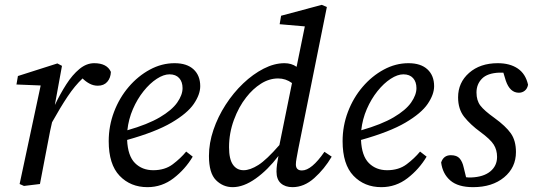

<svg xmlns="http://www.w3.org/2000/svg" viewBox="-20 -760 2201 793"><path d="M61 0 148 -407 48 -411 54 -446 217 -498 236 -488 207 -329V-327Q229 -373 254 -412Q279 -451 308 -475Q337 -499 369 -499Q422 -499 438 -463Q437 -438 423 -422Q409 -406 384 -406Q366 -406 350 -414.5Q334 -423 321 -436Q289 -406 259 -361Q229 -316 195 -255L187 -219Q176 -164 166 -110Q156 -56 145 0L79 8Z M680 -453Q656 -453 627.5 -434.5Q599 -416 573 -383.5Q547 -351 529 -309.5Q511 -268 506 -222Q590 -246 640 -275.5Q690 -305 712 -336.5Q734 -368 734 -396Q734 -422 720 -437.5Q706 -453 680 -453ZM589 13Q519 13 474 -34Q429 -81 429 -177Q429 -240 451 -298Q473 -356 511.5 -401Q550 -446 599 -472.5Q648 -499 701 -499Q752 -499 779.5 -473.5Q807 -448 807 -404Q807 -370 780.5 -331Q754 -292 688.5 -253.5Q623 -215 505 -182Q508 -116 537.5 -86.5Q567 -57 613 -57Q661 -57 693.5 -81.5Q726 -106 749 -134L776 -113Q745 -61 697 -24Q649 13 589 13Z M926 -152Q926 -103 942 -80Q958 -57 986 -57Q1013 -57 1047 -78.5Q1081 -100 1134 -161L1186 -417Q1160 -436 1129 -436Q1092 -436 1058 -414.5Q1024 -393 997 -358Q966 -319 946 -264.5Q926 -210 926 -152ZM1188 13Q1158 13 1140 -3Q1122 -19 1122 -51Q1122 -65 1124 -80Q1126 -95 1130 -116Q1086 -58 1036 -22.5Q986 13 941 13Q901 13 872 -16Q843 -45 843 -116Q843 -169 861.5 -223.5Q880 -278 912 -327.5Q944 -377 984.5 -415.5Q1025 -454 1069 -476.5Q1113 -499 1155 -499Q1184 -499 1205 -484L1239 -651L1135 -660L1141 -695L1309 -740L1330 -731L1212 -145Q1208 -123 1205 -107Q1202 -91 1202 -81Q1202 -56 1227 -56Q1267 -56 1320 -133L1350 -113Q1320 -62 1278 -24.5Q1236 13 1188 13Z M1646 -453Q1622 -453 1593.5 -434.5Q1565 -416 1539 -383.5Q1513 -351 1495 -309.5Q1477 -268 1472 -222Q1556 -246 1606 -275.5Q1656 -305 1678 -336.5Q1700 -368 1700 -396Q1700 -422 1686 -437.5Q1672 -453 1646 -453ZM1555 13Q1485 13 1440 -34Q1395 -81 1395 -177Q1395 -240 1417 -298Q1439 -356 1477.5 -401Q1516 -446 1565 -472.5Q1614 -499 1667 -499Q1718 -499 1745.5 -473.5Q1773 -448 1773 -404Q1773 -370 1746.5 -331Q1720 -292 1654.5 -253.5Q1589 -215 1471 -182Q1474 -116 1503.5 -86.5Q1533 -57 1579 -57Q1627 -57 1659.5 -81.5Q1692 -106 1715 -134L1742 -113Q1711 -61 1663 -24Q1615 13 1555 13Z M1934 13Q1872 13 1840 -14.5Q1808 -42 1802 -89Q1812 -119 1842 -119Q1867 -119 1878.5 -105.5Q1890 -92 1895 -69L1905 -28Q1910 -27 1915 -27Q1920 -27 1926 -27Q1977 -29 2005 -52Q2033 -75 2033 -112Q2033 -141 2019 -163Q2005 -185 1964 -215Q1923 -245 1897.5 -277Q1872 -309 1872 -358Q1872 -419 1917.5 -459Q1963 -499 2036 -499Q2086 -499 2118.5 -477Q2151 -455 2161 -410Q2158 -394 2147.5 -385.5Q2137 -377 2123 -377Q2086 -377 2069 -427L2059 -460Q2055 -460 2051 -460Q2047 -460 2042 -460Q1993 -458 1970.5 -435Q1948 -412 1948 -378Q1948 -345 1964 -324Q1980 -303 2022 -273Q2069 -239 2090 -209Q2111 -179 2111 -132Q2111 -68 2062 -27.5Q2013 13 1934 13Z"/></svg>

Font: Source Serif 4 SmText
Style: Italic
Weight: 400
Italic angle: -12°
Designer: Frank Grießhammer
Foundry: Adobe
Version: Version 4.005;hotconv 1.1.0;makeotfexe 2.6.0